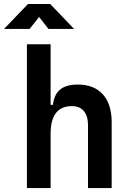

<svg xmlns="http://www.w3.org/2000/svg" viewBox="-60 -958 665 978"><path d="M388.2 0H508.8V-336.9C508.8 -458 446.3 -527.3 336.9 -527.3C255.9 -527.3 217.8 -493.2 209.5 -423.8H197.8V-732.4H77.1V0H197.8V-276.4C197.8 -371.1 234.4 -417.5 306.6 -417.5C358.4 -417.5 388.2 -382.8 388.2 -322.3ZM-39.6 -810.5H90.8L139.2 -871.6L187 -810.5H317.4L195.8 -937.5H82.5Z"/></svg>

Font: Cascadia Mono SemiBold
Style: Regular
Weight: 600
Monospace: yes
Designer: Aaron Bell
Foundry: Saja Typeworks
Version: Version 2404.023